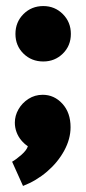

<svg xmlns="http://www.w3.org/2000/svg" viewBox="-20 -496 284 634"><path d="M123 -293Q161 -293 187.5 -319Q214 -345 214 -384Q214 -423 187.5 -449.5Q161 -476 123 -476Q84 -476 57.5 -449.5Q31 -423 31 -384Q31 -345 57.5 -319Q84 -293 123 -293ZM121 -183Q95 -183 74 -169.5Q53 -156 41 -135Q29 -114 29 -91Q29 -75 34.5 -60Q40 -45 50 -33Q60 -21 72 -13Q68 0 51 15Q34 30 20 38L56 118Q100 101 135.5 70.5Q171 40 192 1.5Q213 -37 213 -76Q213 -124 186 -153.5Q159 -183 121 -183Z"/></svg>

Font: Catamaran Black
Style: Regular
Weight: 900
Designer: Pria Ravichandran
Version: Version 2.000